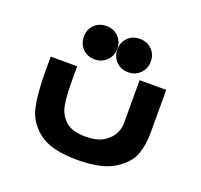

<svg xmlns="http://www.w3.org/2000/svg" viewBox="-100 -654 800 766"><g transform="rotate(20 300.0 -271.0)"><path d="M60.5 -291V-351H173V-289.5Q173 -226 179.8 -187.8Q186.5 -149.5 214 -124Q241.5 -98.5 300.5 -98.5Q346.5 -98.5 374.5 -115.5Q402.5 -132.5 414.2 -155.5Q426 -178.5 426 -197V-384H539V-197Q539 -153.5 525.2 -111.5Q511.5 -69.5 458.5 -34.8Q405.5 0 300 0Q190 0 138 -39.8Q86 -79.5 73.2 -138Q60.5 -196.5 60.5 -291ZM157.5 -471.5Q157.5 -502 177.5 -522Q197.5 -542 228.5 -542Q259 -542 279.2 -522Q299.5 -502 299.5 -471.5Q299.5 -441 279.2 -420.8Q259 -400.5 228.5 -400.5Q197.5 -400.5 177.5 -420.8Q157.5 -441 157.5 -471.5ZM300.5 -469Q300.5 -499.5 320.5 -519.5Q340.5 -539.5 371.5 -539.5Q402 -539.5 422.2 -519.5Q442.5 -499.5 442.5 -469Q442.5 -438.5 422.2 -418.2Q402 -398 371.5 -398Q340.5 -398 320.5 -418.2Q300.5 -438.5 300.5 -469Z"/></g></svg>

Font: JuliaMono ExtraBold
Style: Regular
Weight: 800
Monospace: yes
Designer: cormullion
Foundry: corm
Version: Version 0.055; ttfautohint (v1.8.4)